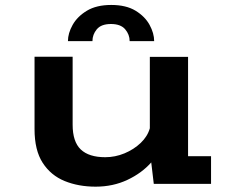

<svg xmlns="http://www.w3.org/2000/svg" viewBox="-20 -724 915 756"><path d="M356.5 11Q289 11 234.5 -11.2Q180 -33.5 148 -83Q116 -132.5 116 -215.5V-500.5H266V-233Q266 -166 298 -135.5Q330 -105 394.5 -105Q433.5 -105 470.2 -120.2Q507 -135.5 534 -161.2Q561 -187 570 -219V-500H720.5V-109H811V0H585.5L575.5 -84.5Q538.5 -42.5 481.8 -15.8Q425 11 356.5 11ZM418 -704.5Q476.5 -704.5 513.8 -681.8Q551 -659 569 -626Q587 -593 587 -562H490.5Q490.5 -588 472.8 -608.8Q455 -629.5 417 -629.5Q378.5 -629.5 361.2 -608.8Q344 -588 344 -562H247.5Q247.5 -593 266 -626Q284.5 -659 322.2 -681.8Q360 -704.5 418 -704.5Z"/></svg>

Font: Trispace SemiExpanded SemiBold
Style: Regular
Weight: 600
Width: 6
Designer: Tyler Finck
Foundry: Etcetera Type Company
Version: Version 1.210; ttfautohint (v1.8.3)